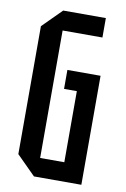

<svg xmlns="http://www.w3.org/2000/svg" viewBox="-81 -749 522 798"><g transform="rotate(10 180.0 -350.0)"><path d="M40 -80V-620L120 -700H300V-618H132V-80H234V-380H180V-460H320V0H120Z"/></g></svg>

Font: Tektur Condensed
Style: Regular
Weight: 400
Width: 3
Designer: Adam Jagosz
Foundry: Adam Jagosz
Version: Version 1.005;gftools[0.9.30]